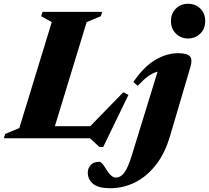

<svg xmlns="http://www.w3.org/2000/svg" viewBox="-56 -733 1108 1018"><path d="M403.5 -616 235 -64H422.5L598 -244L625 -230L491.5 46H471L420.5 0H-35.5L-28.5 -23L46.5 -54L218.5 -616L162.5 -647L169.5 -670H486L478.5 -647ZM850.5 -621Q850.5 -662.5 876.8 -687.8Q903 -713 941 -713Q979.5 -713 1005.8 -687.8Q1032 -662.5 1032 -621Q1032 -580.5 1005.8 -554.8Q979.5 -529 941 -529Q903 -529 876.8 -554.8Q850.5 -580.5 850.5 -621ZM846.5 -14.5Q818.5 81 769.2 143Q720 205 658 235Q596 265 528.5 265Q466 265 437.8 242Q409.5 219 409.5 182.5Q409.5 157.5 425.5 141.2Q441.5 125 471 125Q477.5 125 485.8 133.8Q494 142.5 508 166Q522.5 189.5 534.8 199Q547 208.5 557 208.5Q584 208.5 603.5 182Q623 155.5 643 90.5L779.5 -353Q752.5 -346 728 -327.8Q703.5 -309.5 674 -278L651 -298Q706 -379 766.8 -415Q827.5 -451 888 -451Q936 -451 950.8 -434.2Q965.5 -417.5 954 -379.5Z"/></svg>

Font: Newsreader 16pt ExtraBold
Style: Italic
Weight: 800
Italic angle: -17°
Designer: Hugues Gentile
Foundry: Production Type
Version: Version 1.003; ttfautohint (v1.8.3)